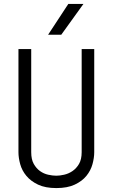

<svg xmlns="http://www.w3.org/2000/svg" viewBox="-20 -951 574 978"><path d="M267 -56Q284 -56 306.5 -61Q329 -66 349 -79.5Q369 -93 382.5 -116Q396 -139 396 -176V-701H460V-176Q460 -147 451 -114.5Q442 -82 420 -55Q398 -28 360.5 -10.5Q323 7 267 7Q211 7 174 -10.5Q137 -28 114.5 -55Q92 -82 83 -114.5Q74 -147 74 -176V-701H139V-176Q139 -139 152 -116Q165 -93 184 -79.5Q203 -66 225.5 -61Q248 -56 267 -56ZM292 -774H225L328 -931H405Z"/></svg>

Font: Marvel
Style: Bold
Weight: 700
Designer: Carolina Trebol
Foundry: Carolina Trebol
Version: Version 1.001